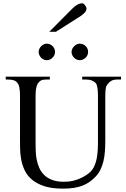

<svg xmlns="http://www.w3.org/2000/svg" viewBox="-20 -1126 763 1162"><path d="M687 -644.5Q666.5 -644.5 652.6 -636.2Q638.7 -627.9 627.4 -610.8Q621.6 -604 619.4 -586.9Q617.2 -569.8 617.2 -542V-272.5Q617.2 -238.3 614.7 -207.3Q612.3 -176.3 605.7 -149.2Q599.1 -122.1 587.9 -99.1Q576.7 -76.2 559.1 -57.6Q541 -38.6 521.5 -24.9Q502 -11.2 478.5 -2.2Q455.1 6.8 426.3 11.2Q397.5 15.6 360.8 15.6Q293 15.6 247.3 0.5Q201.7 -14.6 172.9 -39.3Q144 -64 129.2 -95.7Q114.3 -127.4 108.2 -160.9Q102.1 -194.3 101.6 -227.1Q101.1 -259.8 101.1 -285.6V-545.4Q101.1 -576.2 97.2 -595.9Q93.3 -615.7 84.5 -625.5Q76.7 -635.7 63.2 -640.1Q49.8 -644.5 29.8 -644.5H14.6V-662.1H281.7V-644.5H256.8Q236.8 -644.5 226.6 -638.2Q216.3 -631.8 207.5 -618.7Q202.1 -608.9 198.7 -591.1Q195.3 -573.2 195.3 -545.4V-256.3Q195.3 -234.9 196.3 -209.2Q197.3 -183.6 202.4 -158.2Q207.5 -132.8 218.3 -108.9Q229 -85 248 -66.4Q267.1 -47.9 296.4 -36.9Q325.7 -25.9 367.7 -25.9Q397.5 -25.9 422.6 -32Q447.8 -38.1 467.8 -47.4Q487.8 -56.6 502.7 -66.9Q517.6 -77.1 526.4 -85.4Q539.1 -97.2 547.4 -113.5Q555.7 -129.9 560.8 -148.2Q565.9 -166.5 568.4 -185.5Q570.8 -204.6 571.8 -221.9Q572.8 -239.3 572.8 -253.4V-545.4Q572.8 -576.2 569.6 -595.7Q566.4 -615.2 559.1 -623.5Q539.6 -644.5 502.4 -644.5H477.5V-662.1H712.4V-644.5ZM313 -812Q313 -801.8 309.1 -792.7Q305.2 -783.7 298.1 -776.9Q291 -770 282 -765.9Q272.9 -761.7 262.7 -761.7Q252.9 -761.7 244.1 -765.9Q235.4 -770 228.5 -777.1Q221.7 -784.2 217.8 -793.2Q213.9 -802.2 213.9 -812Q213.9 -821.3 218 -830.3Q222.2 -839.4 229 -846.2Q235.8 -853 244.6 -857.4Q253.4 -861.8 262.7 -861.8Q272.9 -861.8 282 -857.9Q291 -854 298.1 -847.2Q305.2 -840.3 309.1 -831.3Q313 -822.3 313 -812ZM513.2 -812Q513.2 -801.8 509.3 -792.7Q505.4 -783.7 498.3 -776.9Q491.2 -770 482.2 -765.9Q473.1 -761.7 462.9 -761.7Q452.6 -761.7 443.6 -765.9Q434.6 -770 427.7 -777.1Q420.9 -784.2 417 -793.2Q413.1 -802.2 413.1 -812Q413.1 -821.3 417.5 -830.3Q421.9 -839.4 428.7 -846.2Q435.5 -853 444.6 -857.4Q453.6 -861.8 462.9 -861.8Q473.1 -861.8 482.2 -857.9Q491.2 -854 498.3 -847.2Q505.4 -840.3 509.3 -831.3Q513.2 -822.3 513.2 -812ZM503.4 -1074.2Q503.4 -1060.1 491 -1047.9Q478.5 -1035.6 462.9 -1025.4L318.4 -933.6H278.3L417 -1073.2Q429.7 -1086.4 445.6 -1096.2Q461.4 -1106 477.5 -1106Q481.4 -1106 485.8 -1103Q490.2 -1100.1 494.1 -1095.2Q498 -1090.3 500.7 -1084.7Q503.4 -1079.1 503.4 -1074.2Z"/></svg>

Font: Doulos SIL Afr
Style: Regular
Weight: 400
Designer: Walt Agee, Victor Gaultney, Peter Martin, Debbi Hosken, Becca Hirsbrunner
Foundry: SIL International
Version: Version 5.000